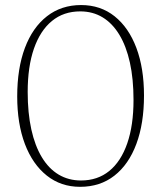

<svg xmlns="http://www.w3.org/2000/svg" viewBox="-20 -712 624 742"><path d="M293 -14.5Q357 -14.5 402.2 -51.2Q447.5 -88 471.8 -158Q496 -228 496 -325.5Q496 -407 482 -470.2Q468 -533.5 441.2 -577.8Q414.5 -622 376.5 -645Q338.5 -668 290 -668Q226 -668 180.8 -631Q135.5 -594 111.2 -524.2Q87 -454.5 87 -356.5Q87 -275.5 101 -212Q115 -148.5 141.8 -104.2Q168.5 -60 206.8 -37.2Q245 -14.5 293 -14.5ZM293.5 -692.5Q368.5 -692.5 423 -649Q477.5 -605.5 507 -527Q536.5 -448.5 536.5 -343Q536.5 -235 507 -155.8Q477.5 -76.5 422.2 -33.2Q367 10 289.5 10Q215.5 10 160.8 -33.5Q106 -77 76.2 -155.5Q46.5 -234 46.5 -339.5Q46.5 -447.5 76.2 -526.8Q106 -606 161.5 -649.2Q217 -692.5 293.5 -692.5Z"/></svg>

Font: Newsreader ExtraLight
Style: Regular
Weight: 250
Designer: Hugues Gentile
Foundry: Production Type
Version: Version 1.003